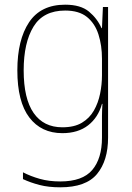

<svg xmlns="http://www.w3.org/2000/svg" viewBox="-20 -558 564 819"><path d="M258 -538Q324 -538 359.5 -508.5Q395 -479 413 -438H415L419 -528H441V29Q441 127 394 184Q347 241 237 241Q187 241 148.5 231Q110 221 78 206V177Q111 194 150 205Q189 216 237 216Q332 216 373.5 167Q415 118 415 29V-15Q415 -42 415 -63.5Q415 -85 417 -115H415Q399 -57 356 -23.5Q313 10 246 10Q156 10 105 -57Q54 -124 54 -258Q54 -388 104 -463Q154 -538 258 -538ZM258 -513Q165 -513 123 -444.5Q81 -376 81 -258Q81 -137 123.5 -76Q166 -15 246 -15Q297 -15 329.5 -34.5Q362 -54 380.5 -86.5Q399 -119 407 -158.5Q415 -198 415 -237V-307Q415 -364 400 -411Q385 -458 351 -485.5Q317 -513 258 -513Z"/></svg>

Font: Noto Sans Telugu SemiCondensed Thin
Style: Regular
Weight: 100
Width: 4
Designer: Jelle Bosma - Monotype Design Team
Foundry: Monotype Imaging Inc.
Version: Version 2.005; ttfautohint (v1.8.4.7-5d5b)